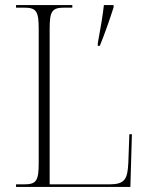

<svg xmlns="http://www.w3.org/2000/svg" viewBox="-20 -734 583 754"><path d="M364 -564V-554H372C391 -601 412 -660 426 -705V-714H388C384 -677 375 -622 364 -564ZM43 0H492L498 -207H488L484 -96C481 -29 470 -10 408 -10H175V-619C175 -691 184 -704 234 -704H264V-714H43V-704H73C123 -704 132 -691 132 -619V-95C132 -23 123 -10 73 -10H43Z"/></svg>

Font: Noto Serif Display SemiCondensed ExtraLight
Style: Regular
Weight: 200
Width: 4
Designer: Monotype Design Team
Foundry: Monotype Imaging Inc.
Version: Version 2.009